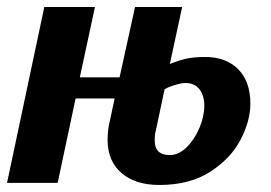

<svg xmlns="http://www.w3.org/2000/svg" viewBox="-58 -520 772 546"><path d="M248 -122Q248 -152 255 -179L268 -240H157L106 0H-38L68 -500H212L169 -300H282L326 -500H460L425 -338Q457 -351 478.5 -354.5Q500 -358 525 -358Q585 -358 619.5 -323Q654 -288 654 -225Q654 -177 626.5 -123.5Q599 -70 540.5 -32Q482 6 395 6Q327 6 287.5 -28Q248 -62 248 -122ZM523 -219Q523 -249 509 -266.5Q495 -284 469 -284Q458 -284 438.5 -278Q419 -272 410 -266L385 -148Q382 -140 382 -120Q382 -79 425 -79Q450 -79 472.5 -101Q495 -123 509 -156Q523 -189 523 -219Z"/></svg>

Font: Lobster
Style: Regular
Weight: 400
Designer: Impallari Type
Foundry: Impallari Type
Version: Version 2.100